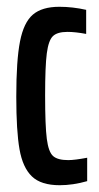

<svg xmlns="http://www.w3.org/2000/svg" viewBox="-20 -538 292 566"><path d="M28 -253Q28 -360 39 -416Q50 -472 77 -495Q104 -518 155 -518Q194 -518 234 -509V-438Q202 -444 179 -444Q149 -444 136 -431.5Q123 -419 118 -381Q113 -343 113 -257Q113 -167 118 -128.5Q123 -90 136.5 -78Q150 -66 181 -66Q200 -66 237 -73V-4Q195 8 156 8Q101 8 74 -18Q47 -44 37.5 -98Q28 -152 28 -253Z"/></svg>

Font: Saira Ultra Condensed SemiBold
Style: Regular
Weight: 600
Width: 1
Designer: Hector Gatti with collaboration of the Omnibus-Type team
Foundry: Omnibus-Type
Version: Version 1.001; ttfautohint (v1.8)